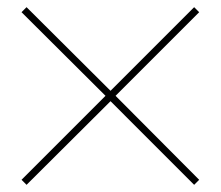

<svg xmlns="http://www.w3.org/2000/svg" viewBox="-20 -558 615 535"><path d="M54 -43 40 -57 274 -291 40 -524 54 -538 288 -305 521 -538 535 -524 302 -291 535 -57 521 -43 288 -276Z"/></svg>

Font: M PLUS 1 Thin
Style: Regular
Weight: 100
Designer: Coji Morishita
Foundry: UNDERFOREST DESIGN
Version: Version 1.001